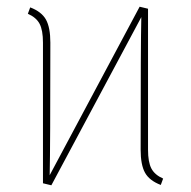

<svg xmlns="http://www.w3.org/2000/svg" viewBox="-20 -546 569 572"><path d="M466 -14 459 5Q425 -8 412 -31.5Q399 -55 399 -100Q399 -413 401 -495L133 6L108 0V-419Q108 -456 98 -475Q88 -494 63 -505L70 -524Q104 -511 117 -487.5Q130 -464 130 -419Q130 -110 128 -24L396 -526L421 -520V-100Q421 -63 431 -44Q441 -25 466 -14Z"/></svg>

Font: Fira Sans Condensed Thin
Style: Regular
Weight: 250
Width: 3
Designer: Carrois Corporate & Edenspiekermann AG
Foundry: Carrois Corporate GbR & Edenspiekermann AG
Version: Version 4.203